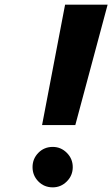

<svg xmlns="http://www.w3.org/2000/svg" viewBox="-20 -790 483 826"><path d="M260 -770H443L304 -252H161ZM207 -158Q242 -158 267.5 -132.5Q293 -107 293 -71Q293 -35 267.5 -9.5Q242 16 207 16Q170 16 145 -9.5Q120 -35 120 -71Q120 -107 145 -132.5Q170 -158 207 -158Z"/></svg>

Font: Arvo
Style: Bold Italic
Weight: 700
Italic angle: -13°
Designer: Anton Koovit (Cyrillic Expansion: Cyreal)
Foundry: Anton Koovit, Yassin Baggar
Version: Version 3.000